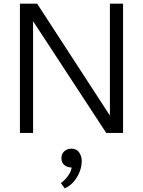

<svg xmlns="http://www.w3.org/2000/svg" viewBox="-20 -727 782 1050"><path d="M89 0V-707H183L581 -95V-707H653V0H561L161 -611V0ZM334 303 313 274Q326 265 338 252Q350 239 359.5 223Q369 207 372 189Q350 189 333 176.5Q316 164 316 138Q316 114 332 100Q348 86 370 86Q399 86 413.5 107.5Q428 129 427 157Q426 188 413.5 217.5Q401 247 380.5 269.5Q360 292 334 303Z"/></svg>

Font: Onest Light
Style: Regular
Weight: 300
Designer: Dmitri Voloshin, Andrey Kudryavtsev
Foundry: Dmitri Voloshin, Andrey Kudryavtsev
Version: Version 1.000;gftools[0.9.33]